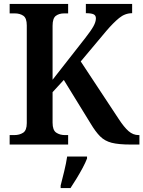

<svg xmlns="http://www.w3.org/2000/svg" viewBox="-20 -734 728 975"><path d="M29 0V-48H52Q79 -48 97.5 -60Q116 -72 116 -109V-605Q116 -642 98.5 -654Q81 -666 55 -666H29V-714H326V-666H306Q280 -666 263.5 -653.5Q247 -641 247 -603V-329L413 -541Q442 -578 454.5 -600.5Q467 -623 467 -641Q467 -656 455 -661.5Q443 -667 416 -667V-714H651V-667Q615 -667 585 -642.5Q555 -618 520 -577L390 -422L582 -131Q610 -88 633 -68Q656 -48 684 -48H688V0H644Q582 0 547 -9Q512 -18 488.5 -41.5Q465 -65 440 -107L304 -328L247 -266V-111Q247 -73 265.5 -60.5Q284 -48 310 -48H326V0ZM288 208Q296 177 306 136Q316 95 321 61H422V71Q414 92 399.5 119Q385 146 368.5 173Q352 200 338 221H288Z"/></svg>

Font: Noto Serif Georgian SemiCondensed SemiBold
Style: Regular
Weight: 600
Width: 4
Designer: Monotype Design Team, Akaki Razmadze
Foundry: Google LLC
Version: Version 2.003; ttfautohint (v1.8.4.7-5d5b)